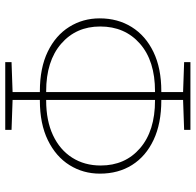

<svg xmlns="http://www.w3.org/2000/svg" viewBox="-27 -704 746 732"><g transform="rotate(90 346.0 -338.0)"><path d="M328 -141H331V-556H328Q212 -556 146.5 -498.5Q81 -441 81 -347Q81 -255 147 -198Q213 -141 328 -141ZM363 -556H361V-141H363Q440 -141 495.5 -167Q551 -193 581 -240Q611 -287 611 -349Q611 -442 545 -499Q479 -556 363 -556ZM217 15V-9L331 -13V-117H328Q239 -117 177 -147Q115 -177 82.5 -229Q50 -281 50 -345Q50 -414 83 -467Q116 -520 178 -550Q240 -580 328 -580H331V-663L217 -667V-691H475V-667L361 -663V-580H363Q451 -580 513.5 -550.5Q576 -521 609 -468.5Q642 -416 642 -346Q642 -282 609.5 -230Q577 -178 514.5 -147.5Q452 -117 363 -117H361V-13L475 -9V15Z"/></g></svg>

Font: Source Serif 4 SmText ExtraLight
Style: Regular
Weight: 200
Designer: Frank Grießhammer
Foundry: Adobe
Version: Version 4.005;hotconv 1.1.0;makeotfexe 2.6.0